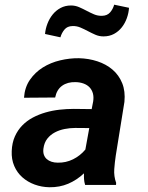

<svg xmlns="http://www.w3.org/2000/svg" viewBox="-20 -786 627 816"><path d="M528.3 -752.9Q526.9 -730.5 519 -708.7Q511.2 -687 497.6 -669.7Q483.9 -652.3 464.4 -641.8Q444.8 -631.3 419.9 -631.3Q401.4 -631.3 385.3 -638.4Q369.1 -645.5 353.5 -653.8Q337.9 -662.1 322 -668.9Q306.2 -675.8 288.1 -675.3Q266.1 -674.8 254.2 -660.6Q242.2 -646.5 236.8 -627.4L171.4 -641.6Q173.3 -663.6 181.6 -685.3Q189.9 -707 203.9 -724.4Q217.8 -741.7 237.5 -752.2Q257.3 -762.7 281.7 -762.7Q299.8 -762.7 316.2 -755.6Q332.5 -748.5 348.1 -740.2Q363.8 -731.9 379.6 -725.1Q395.5 -718.3 413.6 -718.8Q435.5 -719.2 447.8 -733.2Q460 -747.1 465.3 -766.1ZM341.8 0Q337.9 -12.7 337.2 -24.7Q336.4 -36.6 336.9 -49.3Q306.2 -20.5 269.8 -5.1Q233.4 10.3 190.4 9.8Q157.2 9.3 127.2 -1.7Q97.2 -12.7 75 -32.5Q52.7 -52.2 40.5 -80.6Q28.3 -108.9 29.8 -144Q31.2 -179.2 43.2 -206.1Q55.2 -232.9 74.7 -252.9Q94.2 -272.9 119.6 -286.4Q145 -299.8 173.8 -308.1Q202.6 -316.4 233.2 -319.8Q263.7 -323.2 293.5 -323.2L369.6 -322.3L376 -355Q378.9 -374 374.8 -389.2Q370.6 -404.3 360.6 -414.8Q350.6 -425.3 335.4 -430.9Q320.3 -436.5 301.3 -437Q267.1 -438 244.1 -421.6Q221.2 -405.3 214.4 -371.6L82 -370.6Q85 -414.6 106.9 -446.5Q128.9 -478.5 162.1 -499.3Q195.3 -520 235.6 -529.5Q275.9 -539.1 315.4 -538.6Q356.9 -537.6 394 -525.4Q431.2 -513.2 458.3 -490Q485.4 -466.8 499.3 -432.6Q513.2 -398.4 508.8 -353L472.2 -126Q467.8 -97.2 465.6 -67.1Q463.4 -37.1 473.6 -8.8L473.1 0ZM225.1 -94.7Q259.8 -93.8 290.3 -108.9Q320.8 -124 342.8 -150.4L359.4 -241.7L299.3 -242.2Q277.3 -242.2 254.9 -237.8Q232.4 -233.4 213.4 -223.4Q194.3 -213.4 181.2 -196.8Q168 -180.2 164.6 -154.8Q162.6 -139.6 166.5 -128.4Q170.4 -117.2 178.7 -109.9Q187 -102.5 199 -98.6Q210.9 -94.7 225.1 -94.7Z"/></svg>

Font: TypoPRO Roboto Mono
Style: Bold Italic
Weight: 700
Designer: Google
Version: Version 2.000986; 2015; ttfautohint (v1.3)